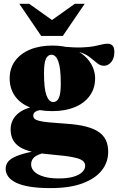

<svg xmlns="http://www.w3.org/2000/svg" viewBox="-20 -710 606 984"><path d="M239.5 254Q176.5 254 132.8 246.8Q89 239.5 61.8 226Q34.5 212.5 21.8 194.5Q9 176.5 9 155.5Q9 138 18 123.5Q27 109 50.2 96.8Q73.5 84.5 115.5 73.8Q157.5 63 223.5 52.5H279.5V60.5Q221 67.5 190.8 77.8Q160.5 88 150 101.5Q139.5 115 139.5 132.5Q139.5 153.5 156.2 169.8Q173 186 204.8 195.2Q236.5 204.5 281.5 204.5Q326 204.5 356 195.8Q386 187 401.2 172.2Q416.5 157.5 416.5 140Q416.5 126 406.8 116.5Q397 107 374.5 100.5Q352 94 314 89.2Q276 84.5 220 79.5Q164 74.5 127.5 63.5Q91 52.5 70.5 35.5Q50 18.5 42 -3.2Q34 -25 34.5 -50.5Q36 -98 74 -129.5Q112 -161 188.5 -169L205.5 -148.5Q174 -145.5 162.2 -138Q150.5 -130.5 150.5 -118.5Q150.5 -108 157 -101.5Q163.5 -95 181.2 -90.5Q199 -86 232.2 -82.8Q265.5 -79.5 319.5 -76Q379 -72 420 -61.5Q461 -51 486.2 -33.5Q511.5 -16 523 9.2Q534.5 34.5 534.5 68Q534.5 121 501.8 163Q469 205 403.2 229.5Q337.5 254 239.5 254ZM248.5 -140.5Q178 -140.5 129 -161.5Q80 -182.5 54.8 -220.5Q29.5 -258.5 29.5 -308Q29.5 -359.5 56.8 -397.2Q84 -435 133.5 -455.8Q183 -476.5 248.5 -476.5Q305 -476.5 346.5 -461.5Q388 -446.5 414.8 -422Q441.5 -397.5 454.5 -368Q467.5 -338.5 467.5 -309Q467.5 -257.5 440.2 -219.5Q413 -181.5 363.8 -161Q314.5 -140.5 248.5 -140.5ZM253 -187Q271.5 -187 281.5 -207.8Q291.5 -228.5 291.5 -282Q291.5 -361.5 278.8 -395.5Q266 -429.5 244 -429.5Q225.5 -429.5 215.5 -409Q205.5 -388.5 205.5 -334.5Q205.5 -255 218.2 -221Q231 -187 253 -187ZM320 -442.5 305.5 -470.5Q363.5 -465.5 401.2 -467Q439 -468.5 462.8 -473.2Q486.5 -478 502 -482Q517.5 -486 531.5 -486Q547 -486 556.5 -476.5Q566 -467 566 -444Q566 -410 549.8 -391.5Q533.5 -373 513 -373Q494 -373 477.8 -386.5Q461.5 -400 441.2 -416Q421 -432 392.2 -441.5Q363.5 -451 320 -442.5ZM278 -585H215L363.5 -690.5H414L302 -526H191L79 -690.5H129.5Z"/></svg>

Font: Newsreader 36pt ExtraBold
Style: Regular
Weight: 800
Designer: Hugues Gentile
Foundry: Production Type
Version: Version 1.003